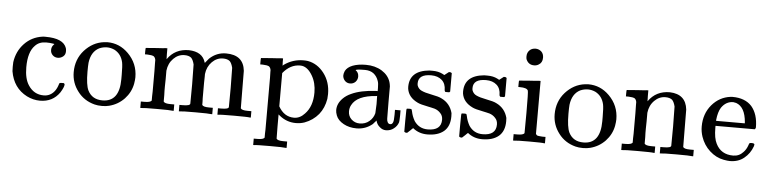

<svg xmlns="http://www.w3.org/2000/svg" viewBox="-49 -924 5497 1374"><g transform="rotate(5 2699.5 -237.5)"><path d="M297 -358Q297 -381 312 -396L317 -402Q313 -403 307 -404Q284 -408 258 -408Q207 -408 178 -376Q131 -329 131 -219Q131 -136 162 -90Q202 -29 272 -29Q297 -29 316 -39Q357 -60 374 -117Q376 -125 379 -127Q383 -129 395 -129H409Q415 -123 415 -120Q415 -101 390 -61Q340 11 249 11Q200 11 154 -12Q55 -63 35 -182Q34 -186 34 -214Q34 -242 35 -247Q46 -326 98 -381Q150 -436 227 -447Q231 -447 236 -448H250Q378 -448 401 -380Q404 -371 404 -357Q404 -333 388 -320Q371 -306 349 -306Q327 -306 312 -321Q297 -336 297 -358Z M530 -371Q589 -436 669 -446Q691 -448 694 -448Q781 -448 845 -384Q915 -314 915 -215Q915 -198 910 -168Q898 -106 854 -59Q809 -12 746 4Q724 10 694 10Q664 10 641 4Q564 -16 519 -76Q472 -137 472 -214Q472 -306 530 -371ZM696 -411Q666 -411 639 -399Q582 -370 572 -290Q570 -266 570 -226Q570 -130 589 -91Q620 -30 694 -30Q816 -30 816 -193V-225Q816 -288 811 -313Q798 -373 748 -399Q721 -411 696 -411Z M1048 -437Q1069 -438 1087.5 -439.5Q1106 -441 1114 -442H1122H1125V-402L1126 -364L1127 -365Q1181 -442 1280 -442Q1377 -439 1399 -366L1401 -361Q1425 -391 1428 -394Q1479 -442 1547 -442Q1672 -442 1684 -329Q1685 -324 1685 -190Q1685 -61 1686 -60Q1694 -46 1736 -46H1747H1763V0H1755Q1742 -3 1643 -3Q1544 -3 1531 0H1523V-46H1539H1547Q1600 -46 1600 -62Q1601 -63 1601 -200Q1599 -341 1599 -343Q1591 -376 1577 -390Q1560 -404 1529 -404Q1484 -404 1450 -370Q1415 -335 1409 -282V-264Q1408 -252 1408 -219V-168V-137V-107Q1408 -91 1409 -84V-66V-60Q1417 -46 1459 -46H1470H1486V0H1478Q1464 -3 1366 -3Q1268 -3 1254 0H1246V-46H1262H1270Q1323 -46 1323 -62Q1324 -63 1324 -200Q1322 -341 1322 -343Q1314 -376 1300 -390Q1283 -404 1252 -404Q1207 -404 1173 -370Q1138 -335 1132 -282V-264V-219Q1131 -201 1131 -168V-137Q1131 -116 1132 -107V-84V-66V-60Q1140 -46 1182 -46H1193H1209V0H1201Q1188 -3 1089 -3Q990 -3 977 0H969V-46H985H996Q1038 -46 1046 -60V-68V-91Q1046 -111 1047 -123V-162V-203V-270Q1046 -293 1046 -328V-351Q1043 -369 1032 -377Q1019 -384 987 -385H969V-408Q969 -431 971 -431Q974 -431 1048 -437Z M1877 -437Q1898 -438 1917 -439.5Q1936 -441 1945 -442H1953H1956V-416L1957 -390L1965 -397Q2027 -441 2103 -441Q2121 -441 2135 -439Q2205 -426 2252 -364Q2299 -302 2299 -216Q2299 -203 2297 -181Q2286 -115 2249 -69Q2209 -21 2149 1Q2120 11 2087 11Q2020 11 1967 -33L1959 -40V45Q1959 133 1960 134Q1968 148 2010 148H2021H2037V194H2029Q2015 191 1917 191Q1819 191 1805 194H1797V148H1813H1824Q1866 148 1874 134V126V106Q1874 88 1875 77V38V-7V-56V-106V-177V-243V-297Q1874 -313 1874 -336V-351Q1871 -369 1860 -377Q1847 -384 1815 -385H1797V-408Q1797 -431 1799 -431Q1803 -431 1877 -437ZM1959 -337V-98Q1999 -26 2071 -26Q2113 -26 2147 -63Q2201 -118 2201 -218Q2201 -288 2170 -340Q2138 -394 2096 -401Q2093 -402 2082 -402Q2012 -402 1959 -337Z M2411 -321Q2396 -338 2396 -359Q2396 -372 2404 -391Q2418 -418 2456 -433Q2495 -448 2551 -448Q2617 -448 2666 -418Q2714 -388 2729 -340Q2733 -327 2735 -309V-194Q2735 -91 2736 -80Q2736 -64 2741 -54Q2747 -40 2761 -40Q2774 -40 2780 -54Q2786 -66 2786 -109V-145H2826V-106Q2825 -67 2823 -59Q2814 -31 2790 -13Q2767 6 2733 6Q2709 6 2689 -12Q2669 -28 2662 -54V-58Q2656 -52 2650 -45Q2638 -31 2637 -30Q2587 11 2523 11Q2470 11 2430 -11Q2388 -34 2375 -69Q2367 -90 2367 -107Q2367 -154 2406 -193Q2429 -216 2463 -231Q2529 -262 2637 -268H2651V-290Q2651 -324 2645 -340Q2634 -373 2610 -392Q2585 -411 2548 -411Q2481 -411 2481 -403Q2503 -388 2503 -359Q2503 -338 2488 -321Q2472 -305 2449 -305Q2426 -305 2411 -321ZM2650 -233Q2646 -233 2645 -232Q2507 -223 2470 -151Q2459 -131 2459 -106Q2459 -72 2483 -49Q2508 -26 2542 -26Q2583 -26 2611 -50Q2639 -73 2648 -109Q2649 -116 2651 -175Z M3100 -388Q3071 -414 3023 -414Q2931 -414 2931 -349Q2931 -338 2933 -332Q2942 -308 2964 -298Q2989 -286 3032 -278Q3090 -267 3110 -256Q3173 -226 3191 -157Q3192 -153 3192 -133Q3192 -62 3150 -26Q3107 10 3031 10Q2971 10 2927 -26L2919 -19L2910 -10Q2902 -2 2898 1L2887 11H2879Q2872 11 2866 5V-74Q2866 -142 2867 -149Q2867 -160 2871 -161Q2872 -162 2887 -162Q2899 -162 2903 -160Q2905 -158 2908 -146Q2915 -110 2934 -77Q2969 -26 3031 -26Q3128 -26 3128 -104Q3128 -133 3110 -151Q3093 -170 3068 -178Q3062 -180 3045.5 -183.5Q3029 -187 3020 -189Q2963 -200 2944 -210Q2877 -242 2867 -303Q2866 -306 2866 -318Q2866 -434 3007 -447Q3011 -448 3031 -447Q3071 -447 3101 -432L3116 -424L3125 -431Q3146 -447 3147 -448H3155Q3162 -448 3168 -442V-310L3162 -304H3134Q3128 -310 3128 -316Q3128 -363 3100 -388Z M3494 -388Q3465 -414 3417 -414Q3325 -414 3325 -349Q3325 -338 3327 -332Q3336 -308 3358 -298Q3383 -286 3426 -278Q3484 -267 3504 -256Q3567 -226 3585 -157Q3586 -153 3586 -133Q3586 -62 3544 -26Q3501 10 3425 10Q3365 10 3321 -26L3313 -19L3304 -10Q3296 -2 3292 1L3281 11H3273Q3266 11 3260 5V-74Q3260 -142 3261 -149Q3261 -160 3265 -161Q3266 -162 3281 -162Q3293 -162 3297 -160Q3299 -158 3302 -146Q3309 -110 3328 -77Q3363 -26 3425 -26Q3522 -26 3522 -104Q3522 -133 3504 -151Q3487 -170 3462 -178Q3456 -180 3439.5 -183.5Q3423 -187 3414 -189Q3357 -200 3338 -210Q3271 -242 3261 -303Q3260 -306 3260 -318Q3260 -434 3401 -447Q3405 -448 3425 -447Q3465 -447 3495 -432L3510 -424L3519 -431Q3540 -447 3541 -448H3549Q3556 -448 3562 -442V-310L3556 -304H3528Q3522 -310 3522 -316Q3522 -363 3494 -388Z M3793 -652Q3809 -636 3809 -609Q3809 -573 3782 -558Q3768 -549 3750 -549Q3708 -549 3692 -589Q3690 -597 3690 -609Q3690 -636 3708 -653Q3724 -669 3752 -669Q3776 -668 3793 -652ZM3729 -437Q3750 -438 3768.5 -439.5Q3787 -441 3795 -442H3803H3806V-62Q3811 -52 3818 -50Q3824 -48 3853 -46H3876V0H3868Q3857 -3 3764 -3Q3673 -3 3655 0H3647V-46H3663H3674Q3716 -46 3724 -60Q3725 -61 3725 -205Q3725 -356 3721 -365Q3713 -385 3662 -385H3651V-408Q3651 -431 3653 -431Q3657 -431 3729 -437Z M3985 -371Q4044 -436 4124 -446Q4146 -448 4149 -448Q4236 -448 4300 -384Q4370 -314 4370 -215Q4370 -198 4365 -168Q4353 -106 4309 -59Q4264 -12 4201 4Q4179 10 4149 10Q4119 10 4096 4Q4019 -16 3974 -76Q3927 -137 3927 -214Q3927 -306 3985 -371ZM4151 -411Q4121 -411 4094 -399Q4037 -370 4027 -290Q4025 -266 4025 -226Q4025 -130 4044 -91Q4075 -30 4149 -30Q4271 -30 4271 -193V-225Q4271 -288 4266 -313Q4253 -373 4203 -399Q4176 -411 4151 -411Z M4503 -437Q4524 -438 4542.5 -439.5Q4561 -441 4569 -442H4577H4580V-402L4581 -364L4582 -365Q4636 -442 4735 -442Q4850 -438 4862 -329Q4863 -324 4863 -190Q4863 -61 4864 -60Q4872 -46 4914 -46H4925H4941V0H4933Q4919 -3 4821 -3Q4723 -3 4709 0H4701V-46H4717H4725Q4778 -46 4778 -62Q4779 -63 4779 -200Q4777 -341 4777 -343Q4769 -376 4755 -390Q4738 -404 4707 -404Q4662 -404 4628 -370Q4593 -335 4587 -282V-264V-219Q4586 -201 4586 -168V-137Q4586 -116 4587 -107V-84V-66V-60Q4595 -46 4637 -46H4648H4664V0H4656Q4643 -3 4544 -3Q4445 -3 4432 0H4424V-46H4440H4451Q4493 -46 4501 -60V-68V-91Q4501 -111 4502 -123V-162V-203V-270Q4501 -293 4501 -328V-351Q4498 -369 4487 -377Q4474 -384 4442 -385H4424V-408Q4424 -431 4426 -431Q4429 -431 4503 -437Z M5363 -231H5081V-216Q5081 -142 5101 -104Q5137 -30 5225 -30Q5268 -30 5297 -62Q5317 -82 5328 -114Q5331 -125 5334 -128Q5337 -131 5350 -131Q5370 -131 5370 -121Q5370 -117 5367 -108Q5348 -56 5307 -23Q5266 11 5205 11Q5189 11 5161 6Q5105 -4 5059 -46Q5015 -86 4995 -145Q4983 -181 4983 -218Q4983 -310 5037 -374Q5091 -437 5170 -447Q5173 -448 5184 -448Q5275 -448 5323 -395Q5370 -340 5370 -245Q5370 -238 5363 -231ZM5288 -275Q5279 -384 5214 -407Q5208 -409 5193 -411Q5141 -411 5108 -363Q5088 -331 5082 -274V-267H5288Z"/></g></svg>

Font: KaTeX_Main
Style: Regular
Weight: 400
Version: Version